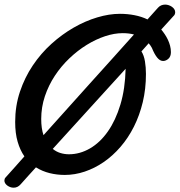

<svg xmlns="http://www.w3.org/2000/svg" viewBox="-41 -766 799 853"><path d="M193.4 -104.5Q209 -91.8 227.5 -86.2Q246.1 -80.6 265.1 -80.6Q314 -80.6 358.9 -106.7Q403.8 -132.8 438.2 -181.9Q472.7 -231 493.9 -301.3Q515.1 -371.6 517.1 -460.4ZM152.3 -165.5Q201.7 -220.7 252.7 -277.3Q303.7 -334 354.7 -390.9Q405.8 -447.8 456.1 -503.4Q506.3 -559.1 554.2 -612.8Q531.2 -618.7 504.4 -618.7Q466.8 -618.7 425.5 -605Q384.3 -591.3 344 -566.4Q303.7 -541.5 267.1 -506.6Q230.5 -471.7 202.6 -429.4Q174.8 -387.2 158.4 -338.4Q142.1 -289.6 142.1 -237.3Q142.1 -195.3 152.3 -165.5ZM26.4 -224.1Q26.4 -295.4 47.6 -358.6Q68.8 -421.9 104.7 -475.3Q140.6 -528.8 187.7 -571.3Q234.9 -613.8 286.4 -643.3Q337.9 -672.9 390.9 -688.7Q443.8 -704.6 491.7 -704.6Q525.4 -704.6 556.6 -698.5Q587.9 -692.4 614.3 -679.7L660.6 -731.4Q673.3 -745.6 692.9 -745.6Q700.7 -745.6 708.7 -742.9Q716.8 -740.2 723.1 -735.6Q729.5 -731 733.4 -724.9Q737.3 -718.8 737.3 -711.9Q737.3 -706.5 735.4 -702.6L733.9 -699.2L675.3 -634.8Q683.1 -625.5 690.9 -614Q698.7 -602.5 704.8 -589.6Q710.9 -576.7 714.6 -562.7Q718.3 -548.8 718.3 -534.2Q718.3 -515.1 707.3 -505.1Q696.3 -495.1 683.6 -495.1Q669.4 -495.1 657.2 -510.3Q645 -525.4 633.8 -553.2Q628.4 -563.5 619.6 -573.7L587.4 -537.6Q598.6 -520 603 -493.4Q607.4 -466.8 607.4 -437.5Q607.4 -371.1 593.3 -312.3Q579.1 -253.4 554 -203.4Q528.8 -153.3 494.4 -113.5Q460 -73.7 419.9 -46.1Q379.9 -18.6 335.7 -3.7Q291.5 11.2 246.6 11.2Q212.4 11.2 179.7 3.2Q147 -4.9 118.7 -22.5Q101.6 -3.4 84.2 15.4Q66.9 34.2 50.8 52.7Q37.6 67.9 19.5 67.9Q11.7 67.9 4.4 65.2Q-2.9 62.5 -8.8 58.1Q-14.6 53.7 -18.1 48.1Q-21.5 42.5 -21.5 36.6Q-21.5 32.7 -20.3 29.1Q-19 25.4 -16.6 22.9Q3.9 0 24.7 -23.2Q45.4 -46.4 67.4 -71.3Q48.3 -98.6 37.4 -136.2Q26.4 -173.8 26.4 -224.1Z"/></svg>

Font: Damion
Style: Regular
Weight: 400
Foundry: vernon adams
Version: Version 1.000